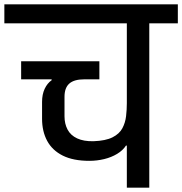

<svg xmlns="http://www.w3.org/2000/svg" viewBox="-56 -861 836 881"><path d="M354 -123Q280 -123 232 -147Q184 -171 160.5 -214.5Q137 -258 137 -316V-393Q137 -428 149 -453.5Q161 -479 181 -493V-497H41V-580H400V-497H331Q284 -497 262 -477.5Q240 -458 240 -417V-327Q240 -293 254 -266.5Q268 -240 298 -226Q328 -212 373 -213Q429 -215 460.5 -231Q492 -247 505.5 -272.5Q519 -298 522.5 -328Q526 -358 526 -387V-754H-36V-841H760V-754H629V0H526V-193H522Q508 -171 481.5 -155Q455 -139 422 -131Q389 -123 354 -123Z"/></svg>

Font: Matangi SemiBold
Style: Regular
Weight: 600
Designer: Prashant Pant
Foundry: The Graphic Ant
Version: Version 3.002